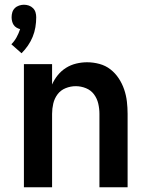

<svg xmlns="http://www.w3.org/2000/svg" viewBox="-20 -791 640 811"><path d="M71 -566 28 -604Q41 -617 50 -633.5Q59 -650 65 -668Q57 -670 49.5 -674.5Q42 -679 37.5 -686Q33 -693 31 -701.5Q29 -710 29 -718Q29 -729 32 -739Q35 -749 42.5 -756.5Q50 -764 60.5 -767.5Q71 -771 81 -771Q92 -771 102 -767.5Q112 -764 119.5 -756.5Q127 -749 130 -739Q133 -729 133 -718Q133 -697 129.5 -676Q126 -655 118 -635.5Q110 -616 98 -598.5Q86 -581 71 -566ZM81 0V-520H200V-434Q209 -455 224 -473.5Q239 -492 259 -504.5Q279 -517 302 -522.5Q325 -528 348 -528Q374 -528 400 -521Q426 -514 446.5 -498Q467 -482 481.5 -460Q496 -438 504.5 -413Q513 -388 516 -362Q519 -336 519 -310V0H400V-310Q400 -332 395 -353.5Q390 -375 377 -392.5Q364 -410 343 -418.5Q322 -427 300 -427Q278 -427 257 -418.5Q236 -410 223 -392.5Q210 -375 205 -353.5Q200 -332 200 -310V0Z"/></svg>

Font: Iosevka Fixed Extended
Style: Bold
Weight: 700
Width: 7
Monospace: yes
Designer: Belleve Invis
Foundry: Belleve Invis
Version: Version 24.1.1; ttfautohint (v1.8.4)